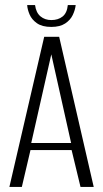

<svg xmlns="http://www.w3.org/2000/svg" viewBox="-20 -736 406 756"><path d="M17 0 154 -591H213L349 0H297L262 -145H100L66 0ZM103 -173H260L182 -522ZM182 -630Q146 -630 125.5 -644.5Q105 -659 96.5 -679Q88 -699 87 -716H118Q122 -686 139.5 -671.5Q157 -657 182 -657Q209 -657 226.5 -671Q244 -685 247 -716H278Q276 -697 266.5 -677Q257 -657 236.5 -643.5Q216 -630 182 -630Z"/></svg>

Font: Alumni Sans Light
Style: Regular
Weight: 300
Version: Version 1.018